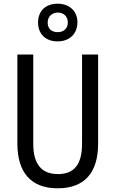

<svg xmlns="http://www.w3.org/2000/svg" viewBox="-20 -1009 625 1039"><path d="M292 -785C356 -785 399 -826 399 -889C399 -950 354 -989 292 -989C227 -989 186 -950 186 -887C186 -825 227 -785 292 -785ZM293 -835C257 -835 238 -855 238 -887C238 -919 261 -941 293 -941C326 -941 347 -919 347 -887C347 -855 325 -835 293 -835ZM511 -232V-714H424V-232C424 -121 383 -67 294 -67C206 -67 160 -119 160 -231V-714H74V-232C74 -73 150 10 292 10C438 10 511 -75 511 -232Z"/></svg>

Font: Noto Sans Telugu Condensed
Style: Regular
Weight: 400
Width: 3
Designer: Jelle Bosma - Monotype Design Team
Foundry: Monotype Imaging Inc.
Version: Version 2.005